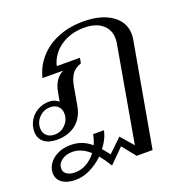

<svg xmlns="http://www.w3.org/2000/svg" viewBox="-165 -700 1044 1089"><g transform="rotate(-20 357.0 -155.0)"><path d="M689 -407Q689 -392 686 -375L575 250H479L414 169L329 254Q301 209 278 181Q241 217 197 238.5Q153 260 108 260Q58 260 28 238.5Q-2 217 -2 180Q-2 148 17.5 121.5Q37 95 70.5 79.5Q104 64 145 64Q182 64 212 75Q242 86 270 110Q282 86 289 50H354Q345 99 307 147Q331 175 343 192L424 114L490 190L591 -385Q594 -400 594 -415Q594 -471 554.5 -503Q515 -535 446 -535Q364 -535 304 -493.5Q244 -452 227 -383H367L361 -351Q324 -339 305.5 -313Q287 -287 279 -241L260 -132Q248 -64 202.5 -27Q157 10 87 10Q37 10 8.5 -13Q-20 -36 -20 -77Q-20 -113 -2 -143.5Q16 -174 47.5 -191.5Q79 -209 116 -209Q134 -209 150 -202.5Q166 -196 173 -187L184 -245Q198 -320 253 -347H128Q144 -414 189 -464.5Q234 -515 302 -542.5Q370 -570 453 -570Q561 -570 625 -525.5Q689 -481 689 -407ZM176 -115Q176 -143 158.5 -160Q141 -177 112 -177Q73 -177 45.5 -149.5Q18 -122 18 -84Q18 -56 36 -39Q54 -22 84 -22Q122 -22 149 -49.5Q176 -77 176 -115ZM247 149Q197 104 142 104Q104 104 78 123.5Q52 143 52 172Q52 194 70.5 206.5Q89 219 120 219Q157 219 189.5 200.5Q222 182 247 149Z"/></g></svg>

Font: Fahkwang
Style: Italic
Weight: 400
Italic angle: -10°
Version: Version 1.000; ttfautohint (v1.6)